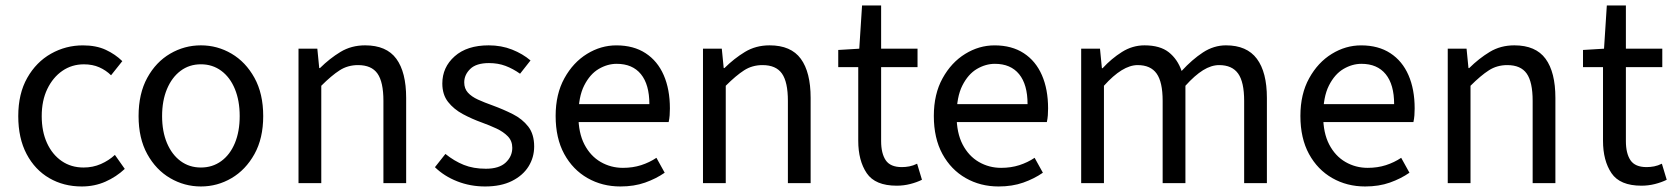

<svg xmlns="http://www.w3.org/2000/svg" viewBox="-20 -662 6056 694"><path d="M275.4 12Q210.1 12 158.2 -18.1Q106.3 -48.2 76.2 -105.1Q46 -162.1 46 -242.3Q46 -323.5 78.5 -380.6Q110.9 -437.7 164.3 -467.9Q217.7 -498 279.7 -498Q327.8 -498 362.3 -481.9Q396.9 -465.8 422.1 -441L381.4 -389.9Q363.1 -408 338.7 -418.8Q314.4 -429.5 283.3 -429.5Q239.7 -429.5 205.4 -405.9Q171.2 -382.3 151 -340.4Q130.8 -298.5 130.8 -242.3Q130.8 -186.7 149.9 -145Q169 -103.3 203 -79.9Q236.9 -56.5 282.1 -56.5Q315.7 -56.5 344.7 -69.2Q373.7 -82 395.3 -102.1L431 -51.5Q400.4 -22.8 361.1 -5.4Q321.7 12 275.4 12Z M706.2 12Q646.6 12 595.1 -18.1Q543.7 -48.1 512.3 -105Q480.9 -161.9 480.9 -242.4Q480.9 -323.5 512.3 -380.8Q543.7 -438 595.1 -468Q646.6 -498.1 706.2 -498.1Q765.7 -498.1 816.9 -468Q868 -438 899.7 -380.8Q931.4 -323.5 931.4 -242.4Q931.4 -161.9 899.7 -105Q868 -48.1 816.9 -18.1Q765.7 12 706.2 12ZM706.2 -56.5Q748 -56.5 779.8 -79.7Q811.6 -102.9 829 -144.8Q846.4 -186.7 846.4 -242.4Q846.4 -298.1 829 -340.3Q811.6 -382.6 779.8 -406.1Q748 -429.6 706.2 -429.6Q664.4 -429.6 632.9 -406.1Q601.4 -382.6 583.6 -340.3Q565.9 -298.1 565.9 -242.4Q565.9 -186.7 583.6 -144.8Q601.4 -102.9 632.9 -79.7Q664.4 -56.5 706.2 -56.5Z M1059 0V-486.1H1127L1133.9 -416H1136.6Q1171.7 -450.7 1210.8 -474.4Q1250 -498.1 1299.7 -498.1Q1377 -498.1 1412.6 -449.5Q1448.1 -401 1448.1 -308V0H1365.9V-297.4Q1365.9 -365.6 1344.4 -396.1Q1322.9 -426.7 1274.2 -426.7Q1236.9 -426.7 1207.6 -407.8Q1178.3 -389 1141.3 -352V0Z M1733.5 12Q1679.8 12 1632.6 -6.6Q1585.4 -25.1 1552.1 -57.7L1590 -105.6Q1621.8 -79.9 1656.4 -66Q1691 -52.1 1736.2 -52.1Q1784.1 -52.1 1807.9 -74.4Q1831.7 -96.8 1831.7 -127.6Q1831.7 -152.6 1815.6 -169.2Q1799.5 -185.7 1774.6 -197.4Q1749.6 -209 1722 -219Q1685.8 -232 1653 -249.6Q1620.2 -267.3 1599.5 -293.7Q1578.8 -320.2 1578.8 -360.1Q1578.8 -418.9 1623.4 -458.5Q1668 -498.1 1746.5 -498.1Q1792.1 -498.1 1830.9 -482.8Q1869.7 -467.4 1897.6 -443.5L1859.8 -395.5Q1834.3 -413.6 1807.3 -423.8Q1780.3 -434 1747.5 -434Q1701.4 -434 1679.7 -412.8Q1658 -391.6 1658 -364.3Q1658 -341.9 1671.2 -327.3Q1684.4 -312.7 1707.7 -302Q1731 -291.4 1761.1 -280.7Q1799.1 -266.8 1833.5 -249.5Q1868 -232.1 1889.4 -204.5Q1910.8 -176.9 1910.8 -132.5Q1910.8 -93.1 1890.4 -60.3Q1870 -27.6 1830.4 -7.8Q1790.8 12 1733.5 12Z M2222.4 12Q2156.8 12 2103.7 -18.3Q2050.5 -48.6 2019.4 -105.5Q1988.4 -162.5 1988.4 -242.9Q1988.4 -322.1 2020.1 -379.2Q2051.7 -436.4 2101.8 -467.2Q2151.8 -498 2207.9 -498Q2270.3 -498 2313.5 -469.7Q2356.8 -441.5 2379.1 -390.3Q2401.4 -339.2 2401.4 -270Q2401.4 -257.5 2400.5 -245.2Q2399.6 -232.9 2396.9 -220.8H2047.3V-285.6H2327.2Q2327.2 -356.4 2296.7 -393.9Q2266.1 -431.3 2209.1 -431.3Q2175.7 -431.3 2144 -412.7Q2112.3 -394 2091.5 -352.8Q2070.7 -311.5 2070.7 -243.7Q2070.7 -181.8 2092.4 -139.9Q2114.2 -98 2151.1 -76.6Q2187.9 -55.3 2231.7 -55.3Q2267.2 -55.3 2297.4 -65Q2327.7 -74.8 2352.7 -91.6L2382.6 -37.7Q2351.3 -16 2311.7 -2Q2272.1 12 2222.4 12Z M2521 0V-486.1H2589L2595.9 -416H2598.6Q2633.7 -450.7 2672.8 -474.4Q2712 -498.1 2761.7 -498.1Q2839 -498.1 2874.6 -449.5Q2910.1 -401 2910.1 -308V0H2827.9V-297.4Q2827.9 -365.6 2806.4 -396.1Q2784.9 -426.7 2736.2 -426.7Q2698.9 -426.7 2669.6 -407.8Q2640.3 -389 2603.3 -352V0Z M3221.2 9.2Q3143.5 9.2 3112.9 -36Q3082.2 -81.3 3082.2 -153.3V-419.3H3009.9V-481.4L3085.9 -486L3096 -642.3H3164.9V-486H3296.5V-419.3H3164.9V-151.8Q3164.9 -107.6 3181.5 -82.8Q3198.2 -58 3239.7 -58Q3253.1 -58 3266.9 -60.6Q3280.7 -63.2 3295 -70.3L3312.5 -12.2Q3293.5 -2.8 3269.8 3.2Q3246.1 9.2 3221.2 9.2Z M3589.4 12Q3523.8 12 3470.7 -18.3Q3417.5 -48.6 3386.4 -105.5Q3355.4 -162.5 3355.4 -242.9Q3355.4 -322.1 3387.1 -379.2Q3418.7 -436.4 3468.8 -467.2Q3518.8 -498 3574.9 -498Q3637.3 -498 3680.5 -469.7Q3723.8 -441.5 3746.1 -390.3Q3768.4 -339.2 3768.4 -270Q3768.4 -257.5 3767.5 -245.2Q3766.6 -232.9 3763.9 -220.8H3414.3V-285.6H3694.2Q3694.2 -356.4 3663.7 -393.9Q3633.1 -431.3 3576.1 -431.3Q3542.7 -431.3 3511 -412.7Q3479.3 -394 3458.5 -352.8Q3437.7 -311.5 3437.7 -243.7Q3437.7 -181.8 3459.4 -139.9Q3481.2 -98 3518.1 -76.6Q3554.9 -55.3 3598.7 -55.3Q3634.2 -55.3 3664.4 -65Q3694.7 -74.8 3719.7 -91.6L3749.6 -37.7Q3718.3 -16 3678.7 -2Q3639.1 12 3589.4 12Z M3888 0V-486.1H3956L3962.9 -415.6H3965.6Q3997.5 -450.3 4035.5 -474.2Q4073.5 -498.1 4116.9 -498.1Q4173 -498.1 4204.6 -473.2Q4236.2 -448.2 4251.1 -405.5Q4289.1 -446.9 4328.2 -472.5Q4367.4 -498.1 4411.4 -498.1Q4486.9 -498.1 4523.1 -449.5Q4559.3 -401 4559.3 -308V0H4477.1V-297.4Q4477.1 -365.6 4455.3 -396.1Q4433.5 -426.7 4386.6 -426.7Q4358.4 -426.7 4328.5 -408.2Q4298.7 -389.7 4264.8 -352V0H4182.5V-297.4Q4182.5 -365.6 4160.7 -396.1Q4139 -426.7 4092.1 -426.7Q4037.3 -426.7 3970.3 -352V0Z M4914.4 12Q4848.8 12 4795.7 -18.3Q4742.5 -48.6 4711.4 -105.5Q4680.4 -162.5 4680.4 -242.9Q4680.4 -322.1 4712.1 -379.2Q4743.7 -436.4 4793.8 -467.2Q4843.8 -498 4899.9 -498Q4962.3 -498 5005.5 -469.7Q5048.8 -441.5 5071.1 -390.3Q5093.4 -339.2 5093.4 -270Q5093.4 -257.5 5092.5 -245.2Q5091.6 -232.9 5088.9 -220.8H4739.3V-285.6H5019.2Q5019.2 -356.4 4988.7 -393.9Q4958.1 -431.3 4901.1 -431.3Q4867.7 -431.3 4836 -412.7Q4804.3 -394 4783.5 -352.8Q4762.7 -311.5 4762.7 -243.7Q4762.7 -181.8 4784.4 -139.9Q4806.2 -98 4843.1 -76.6Q4879.9 -55.3 4923.7 -55.3Q4959.2 -55.3 4989.4 -65Q5019.7 -74.8 5044.7 -91.6L5074.6 -37.7Q5043.3 -16 5003.7 -2Q4964.1 12 4914.4 12Z M5213 0V-486.1H5281L5287.9 -416H5290.6Q5325.7 -450.7 5364.8 -474.4Q5404 -498.1 5453.7 -498.1Q5531 -498.1 5566.6 -449.5Q5602.1 -401 5602.1 -308V0H5519.9V-297.4Q5519.9 -365.6 5498.4 -396.1Q5476.9 -426.7 5428.2 -426.7Q5390.9 -426.7 5361.6 -407.8Q5332.3 -389 5295.3 -352V0Z M5913.2 9.2Q5835.5 9.2 5804.9 -36Q5774.2 -81.3 5774.2 -153.3V-419.3H5701.9V-481.4L5777.9 -486L5788 -642.3H5856.9V-486H5988.5V-419.3H5856.9V-151.8Q5856.9 -107.6 5873.5 -82.8Q5890.2 -58 5931.7 -58Q5945.1 -58 5958.9 -60.6Q5972.7 -63.2 5987 -70.3L6004.5 -12.2Q5985.5 -2.8 5961.8 3.2Q5938.1 9.2 5913.2 9.2Z"/></svg>

Font: Source Sans 3
Style: Regular
Weight: 200
Designer: Paul D. Hunt
Foundry: Adobe
Version: Version 3.046;hotconv 1.0.118;makeotfexe 2.5.65603